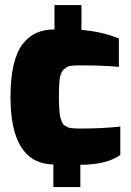

<svg xmlns="http://www.w3.org/2000/svg" viewBox="-20 -654 525 769"><path d="M301.8 95.2H193.8V4.9Q22 1 22 -266.1Q22 -341.8 34.9 -395.5Q47.9 -449.2 72.3 -479.5Q96.7 -509.8 127.4 -522.9Q158.2 -536.1 198.2 -536.1V-633.8H306.2V-534.2Q389.2 -527.3 456.1 -500V-386.2Q395 -392.1 304.7 -392.1Q273.4 -392.1 261.2 -390.1Q249 -388.2 235.8 -376.2Q222.7 -364.3 219.2 -338.1Q215.8 -312 215.8 -264.2Q215.8 -243.2 216.8 -227.5Q217.8 -211.9 219 -199.2Q220.2 -186.5 223.6 -177.5Q227.1 -168.5 229.7 -161.9Q232.4 -155.3 239.3 -151.1Q246.1 -147 251 -144.5Q255.9 -142.1 266.1 -140.9Q276.4 -139.6 284.4 -139.4Q292.5 -139.2 306.2 -139.2Q387.7 -139.2 461.9 -147V-33.2Q406.7 5.9 301.8 5.9Z"/></svg>

Font: Squarion Black
Style: Regular
Weight: 900
Designer: Natanael Gama
Version: Version 1.00;September 12, 2019;FontCreator 11.5.0.2425 64-b